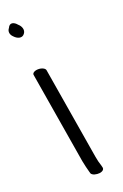

<svg xmlns="http://www.w3.org/2000/svg" viewBox="-195 -726 491 767"><g transform="rotate(-20 51.0 -342.0)"><path d="M-25 -460 39.9 -70C41.4 -61.3 43.3 -52.4 45.7 -43.2L53.4 -13.5L53.6 -13C58.3 -3.1 76.2 0.3 88.6 -1C99.9 -2.4 111.3 -8.4 107 -20.8L104.3 -31.3L104 -31.9C101 -40 97.8 -52.9 94.9 -70L30 -460C28.6 -468.2 15 -475 0 -475C-15 -475 -26.4 -468.2 -25 -460ZM-53.5 -669.7C-62.1 -659.6 -61.9 -644.4 -48.7 -632.3C-36.8 -619.2 -17.5 -611.8 -6 -626.8C5.8 -640.9 -2.9 -659.8 -14.4 -669.2C-25.9 -683.7 -44.4 -691.1 -53.5 -669.7Z"/></g></svg>

Font: MewTooHand
Style: BdLta
Weight: 400
Designer: Mew Too, Robert Jablonski
Version: Version 0.77